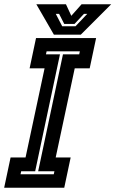

<svg xmlns="http://www.w3.org/2000/svg" viewBox="-44 -878 540 898"><path d="M-24.5 0 5.5 -141.5H75.5L164.5 -558.5H94.5L124.5 -700H405.5L375.5 -558.5H305.5L216.5 -141.5H286.5L256.5 0ZM52 -63H207.5L210.5 -77H134.5L250.5 -624H326.5L329.5 -638H174L171 -624H236.5L120.5 -77H55ZM208 -716 126 -858H264.5L289.5 -804L337.5 -858H476L334 -716ZM247 -755H309L364 -813H348.5L304.5 -766H256.5L232.5 -813H217Z"/></svg>

Font: Tourney Condensed Regular
Style: Bold Italic
Weight: 700
Width: 3
Italic angle: -12°
Designer: Tyler Finck
Foundry: Etcetera Type Co
Version: Version 1.010; ttfautohint (v1.8.3)